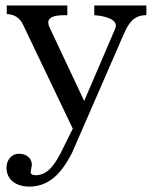

<svg xmlns="http://www.w3.org/2000/svg" viewBox="-20 -488 577 707"><path d="M3.9 128.9C3.9 176.8 43 199.2 87.9 199.2C173.8 199.2 216.8 128.9 245.1 75.2L437 -365.2C455.1 -405.8 474.1 -432.1 519 -432.1V-467.8H327.1V-432.1C358.4 -429.7 406.7 -420.9 406.7 -393.1C406.7 -390.1 405.8 -387.2 404.8 -383.8L290 -116.2L161.1 -390.1C158.7 -396 157.7 -400.9 157.7 -404.8C157.7 -430.7 196.8 -432.1 219.2 -432.1H228V-467.8H4.9V-436C30.8 -436 53.2 -422.9 64.9 -397L248 -14.2L202.1 78.1C183.1 112.8 158.2 157.2 110.8 157.2C104 157.2 92.8 154.8 92.8 146C92.8 143.1 97.2 123 97.2 121.1V119.1C97.2 91.8 74.2 78.1 49.8 78.1C22 78.1 3.9 102.1 3.9 128.9Z"/></svg>

Font: MusGlyphs
Style: Regular
Weight: 400
Version: Version 2.1